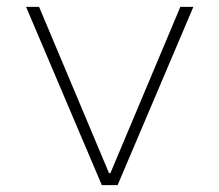

<svg xmlns="http://www.w3.org/2000/svg" viewBox="-20 -540 640 560"><path d="M277 0 56 -520H94L298 -35H302L506 -520H544L323 0Z"/></svg>

Font: M PLUS Code Latin Expanded ExtraLight
Style: Regular
Weight: 250
Width: 7
Designer: Coji Morishita
Foundry: UNDERFOREST DESIGN
Version: Version 1.002; ttfautohint (v1.8.3)